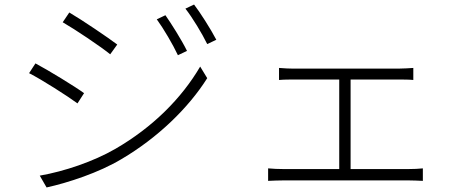

<svg xmlns="http://www.w3.org/2000/svg" viewBox="-20 -801 2040 845"><path d="M708 -734 670 -716C700 -675 741 -605 763 -558L803 -577C779 -626 732 -700 708 -734ZM834 -781 796 -763C828 -722 869 -654 892 -607L932 -626C907 -674 859 -749 834 -781ZM285 -746 256 -703C310 -672 422 -597 465 -562L496 -605C458 -634 340 -714 285 -746ZM155 -28 185 24C280 3 415 -41 515 -101C673 -194 809 -325 892 -457L861 -508C779 -368 652 -241 488 -146C391 -90 264 -47 155 -28ZM136 -522 108 -479C165 -450 276 -379 321 -346L350 -391C312 -419 191 -493 136 -522Z M1523 -57V-451H1733C1755 -451 1780 -451 1799 -449V-502C1781 -501 1758 -499 1733 -499H1271C1258 -499 1229 -500 1208 -502V-449C1229 -451 1259 -451 1271 -451H1473V-57H1226C1205 -57 1182 -58 1160 -60V-5C1183 -6 1206 -7 1226 -7H1779C1794 -7 1821 -6 1841 -5V-60C1822 -58 1801 -57 1779 -57Z"/></svg>

Font: Genne Gothic Light
Style: Regular
Weight: 300
Designer: Ryoko NISHIZUKA (kana & ideographs); Paul D. Hunt (Latin, Greek & Cyrillic); Wenlong ZHANG (bopomofo); Sandoll Communica
Foundry: Adobe Systems Incorporated
Version: Version 1.004;PS 1.004;hotconv 16.6.51;makeotf.lib2.5.65220